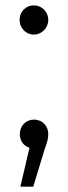

<svg xmlns="http://www.w3.org/2000/svg" viewBox="-20 -550 252 716"><path d="M106 -421C135 -421 160 -445 160 -476C160 -507 135 -530 106 -530C77 -530 53 -507 53 -476C53 -445 77 -421 106 -421ZM107 -104C77 -104 54 -81 54 -50C54 -24 69 -5 90 1L56 146H104L146 8C156 -20 160 -33 160 -50C160 -80 138 -104 107 -104Z"/></svg>

Font: Talent
Style: Regular
Weight: 400
Designer: Mike Powis
Version: Version 1.001;hotconv 1.0.109;makeotfexe 2.5.65596